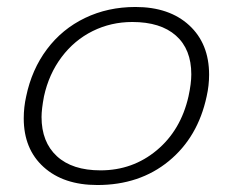

<svg xmlns="http://www.w3.org/2000/svg" viewBox="-20 -515 667 550"><path d="M48 -176Q48 -208 55 -239Q71 -316 114.5 -374Q158 -432 223.5 -463.5Q289 -495 368 -495Q465 -495 522 -442.5Q579 -390 579 -301Q579 -270 572 -239Q547 -122 463.5 -53.5Q380 15 259 15Q162 15 105 -36.5Q48 -88 48 -176ZM520 -239Q528 -276 528 -302Q528 -374 484 -413Q440 -452 359 -452Q298 -452 245.5 -426Q193 -400 156.5 -351.5Q120 -303 106 -239Q99 -202 99 -180Q99 -108 143 -67.5Q187 -27 268 -27Q360 -27 429 -84.5Q498 -142 520 -239Z"/></svg>

Font: Prompt ExtraLight
Style: Italic
Weight: 275
Italic angle: -12°
Designer: Katatrad Team
Foundry: CadsonDemak
Version: Version 1.000